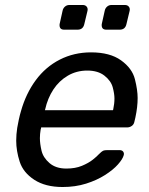

<svg xmlns="http://www.w3.org/2000/svg" viewBox="-20 -740 598 770"><path d="M231 10Q162 10 117.5 -19Q73 -48 59 -91.5Q45 -135 45 -176Q45 -200 49 -227Q51 -240 55.5 -260.5Q60 -281 64 -294Q84 -365 123.5 -418.5Q163 -472 220 -501Q277 -530 345 -530Q421 -530 465.5 -498Q510 -466 521 -422.5Q532 -379 532 -347Q532 -311 523 -269L519 -252Q517 -241 508.5 -235Q500 -229 490 -229H145Q145 -228 144.5 -225Q144 -222 143 -220Q140 -202 140 -186Q140 -164 146.5 -136Q153 -108 178.5 -86Q204 -64 246 -64Q282 -64 308.5 -75Q335 -86 352 -99.5Q369 -113 376 -121Q388 -133 393.5 -135.5Q399 -138 411 -138H459Q468 -138 472.5 -133.5Q477 -129 477 -122Q477 -120 476 -117Q472 -102 453 -80.5Q434 -59 401 -38Q368 -17 325 -3.5Q282 10 231 10ZM160 -298H433L434 -301Q439 -324 439 -345Q439 -364 432 -390Q425 -416 399 -436.5Q373 -457 330 -457Q287 -457 252 -436.5Q217 -416 194 -381Q171 -346 161 -301ZM388 -643 400 -697Q402 -707 409.5 -713.5Q417 -720 427 -720H481Q491 -720 496.5 -713.5Q502 -707 500 -697L487 -643Q482 -621 460 -621H406Q386 -621 388 -643ZM219 -643 231 -697Q233 -707 240.5 -713.5Q248 -720 258 -720H312Q322 -720 327.5 -713.5Q333 -707 331 -697L318 -643Q313 -621 291 -621H237Q217 -621 219 -643Z"/></svg>

Font: SVN-Rubik
Style: Italic
Weight: 400
Italic angle: -12°
Designer: Hubert and Fischer
Foundry: Hubert & Fischer
Version: Version 2.101; ttfautohint (v1.8.3)